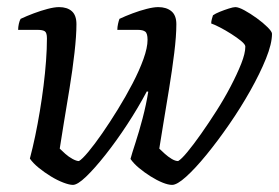

<svg xmlns="http://www.w3.org/2000/svg" viewBox="-20 -520 785 540"><path d="M185 0Q175 0 158 -6.5Q141 -13 123 -24Q105 -35 89 -48Q73 -61 64 -74Q72 -104 79 -137.5Q86 -171 92 -207Q98 -243 102.5 -279Q107 -315 109.5 -349Q112 -383 112 -412Q112 -428 106 -432Q100 -436 86 -436H31Q31 -444 33 -453Q35 -462 38 -467Q55 -475 75 -482.5Q95 -490 114 -495Q133 -500 146 -500Q169 -500 182 -488.5Q195 -477 195 -452Q195 -420 189.5 -371.5Q184 -323 175.5 -271Q167 -219 159.5 -174Q152 -129 148 -102Q154 -96 163.5 -87.5Q173 -79 184 -73Q195 -67 202 -67Q211 -72 228.5 -93Q246 -114 267.5 -145Q289 -176 311.5 -212.5Q334 -249 353 -285.5Q372 -322 383.5 -354Q395 -386 395 -408Q395 -426 388.5 -431Q382 -436 368 -436H310Q310 -444 312 -453Q314 -462 316 -467Q333 -475 353 -482.5Q373 -490 392.5 -495Q412 -500 425 -500Q448 -500 462 -488.5Q476 -477 476 -452Q476 -419 470 -370.5Q464 -322 455.5 -270Q447 -218 439.5 -173Q432 -128 428 -102Q434 -96 443.5 -87.5Q453 -79 463 -73Q473 -67 481 -67Q490 -72 507 -92.5Q524 -113 545.5 -143.5Q567 -174 589 -208.5Q611 -243 629 -277.5Q647 -312 658.5 -341Q670 -370 670 -389Q670 -395 658.5 -404.5Q647 -414 630.5 -424.5Q614 -435 598.5 -443Q583 -451 574 -454Q574 -460 576 -467Q578 -474 579 -477Q586 -482 598.5 -487Q611 -492 623.5 -496Q636 -500 642 -500Q651 -500 667.5 -491Q684 -482 702 -469Q720 -456 732.5 -443.5Q745 -431 745 -425Q745 -397 728 -355Q711 -313 684 -265Q657 -217 624.5 -170Q592 -123 560.5 -84.5Q529 -46 503.5 -23Q478 0 464 0Q453 0 437 -6.5Q421 -13 403.5 -24Q386 -35 371 -47.5Q356 -60 347 -73Q351 -88 361 -118.5Q371 -149 381 -187Q391 -225 397 -262L393 -263Q368 -216 337.5 -169.5Q307 -123 276.5 -84.5Q246 -46 222 -23Q198 0 185 0Z"/></svg>

Font: Texturina 12pt Light
Style: Italic
Weight: 300
Italic angle: -11°
Designer: Guillermo Torres Carreño
Foundry: Omnibus-Type
Version: Version 1.002